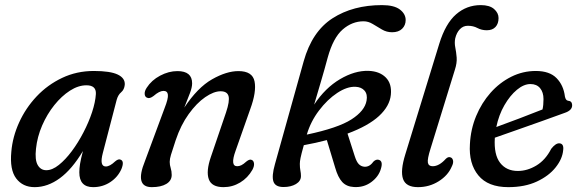

<svg xmlns="http://www.w3.org/2000/svg" viewBox="-20 -742 2328 771"><path d="M393 -128Q378.5 -73.5 405 -73.5Q421 -73.5 442.5 -94Q455.5 -105 464 -101Q480.5 -95 467.5 -63Q453 -30.5 422.5 -10.5Q392 9.5 354 9.5Q298.5 9.5 298.5 -50Q298.5 -65.5 301.5 -84.2Q304.5 -103 313 -135.5Q269.5 -62.5 220.5 -26.5Q171.5 9.5 119 9.5Q71.5 9.5 45 -25.5Q18.5 -60.5 25.5 -133Q30.5 -192.5 56.8 -250.2Q83 -308 127 -354.8Q171 -401.5 229.5 -429.2Q288 -457 357 -457Q423 -457 453 -442.5Q483 -428 481 -401.5Q479 -382 466.5 -371.5Q454 -361 448.5 -341ZM124.5 -144.5Q119.5 -100 131.5 -79.2Q143.5 -58.5 166 -58.5Q190 -58.5 216.5 -79.8Q243 -101 268.5 -135.2Q294 -169.5 315.2 -210.5Q336.5 -251.5 349.8 -291.8Q363 -332 365 -364.5Q367 -399.5 327 -399.5Q294.5 -399.5 261 -378Q227.5 -356.5 198.2 -320Q169 -283.5 149.2 -238Q129.5 -192.5 124.5 -144.5Z M571 -349.5Q562 -352.5 561 -364.2Q560 -376 569 -389.5Q588.5 -420 623 -438.2Q657.5 -456.5 692.5 -456.5Q751.5 -456.5 751.5 -407.5Q751.5 -391 743 -368.8Q734.5 -346.5 720 -310Q773.5 -390.5 831.5 -423.5Q889.5 -456.5 937.5 -456.5Q994 -456.5 1002.2 -415Q1010.5 -373.5 985 -304L926 -136.5Q903.5 -74.5 932.5 -74.5Q940.5 -74.5 949 -78.5Q957.5 -82.5 969.5 -93.5Q983 -104.5 991.5 -99.5Q998.5 -96.5 1000 -85.8Q1001.5 -75 993.5 -60Q975 -27.5 944.2 -9Q913.5 9.5 877.5 9.5Q830 9.5 818.5 -22.2Q807 -54 826.5 -111L887.5 -290Q903 -336 897.8 -355.8Q892.5 -375.5 866 -375.5Q838.5 -375.5 804 -351.8Q769.5 -328 737.8 -284Q706 -240 685.5 -179Q671.5 -137 666.5 -120.2Q661.5 -103.5 661.5 -92Q661.5 -79.5 665.5 -67Q669.5 -54.5 669.5 -39.5Q669.5 -16.5 648 -3.5Q626.5 9.5 589.5 9.5Q519.5 9.5 562 -95L641 -308Q656 -346 654.2 -361.5Q652.5 -377 636.5 -377Q620 -377 596.5 -356.5Q580.5 -344.5 571 -349.5Z M1509.5 -64Q1500.5 -32.5 1470.5 -10.5Q1440.5 11.5 1401 9Q1371.5 7.5 1354.2 -11.2Q1337 -30 1326 -68.5L1292.5 -179.5Q1249.5 -168 1200 -159Q1189.5 -121.5 1186.8 -107.5Q1184 -93.5 1184 -84Q1184 -68 1186.2 -57.5Q1188.5 -47 1188.5 -35Q1188.5 -15 1168.5 -3Q1148.5 9 1118.5 9Q1085.5 9 1078 -13Q1070.5 -35 1084 -82.5L1199.5 -496Q1233 -615.5 1315.2 -668.5Q1397.5 -721.5 1514 -721.5Q1562.5 -721.5 1585.8 -703.8Q1609 -686 1609 -661.5Q1609 -640.5 1594.8 -626.5Q1580.5 -612.5 1554.5 -612.5Q1532.5 -612.5 1513.8 -623.5Q1495 -634.5 1477 -645.5Q1459 -656.5 1440 -656.5Q1394 -656.5 1356 -623.5Q1318 -590.5 1296 -511Q1283 -462.5 1268.5 -413.5Q1254 -364.5 1241.5 -322Q1286 -389 1345.2 -424Q1404.5 -459 1459.5 -457.5Q1504 -456 1529 -431Q1554 -406 1549.5 -361.5Q1545 -316 1502 -276.2Q1459 -236.5 1375.5 -205.5L1404.5 -115Q1412 -91.5 1421.2 -82.5Q1430.5 -73.5 1443 -72.5Q1464 -71 1479 -92.5Q1489.5 -103 1500 -100.5Q1519.5 -96 1509.5 -64ZM1407.5 -393.5Q1374 -395 1334.2 -368.8Q1294.5 -342.5 1261 -298.2Q1227.5 -254 1212 -201.5Q1337.5 -228 1391.2 -262.5Q1445 -297 1452 -338Q1456.5 -363 1444 -377.8Q1431.5 -392.5 1407.5 -393.5Z M1910.5 -721.5Q1946 -721.5 1964 -705.8Q1982 -690 1982 -669.5Q1982 -647 1969.8 -633.8Q1957.5 -620.5 1935 -620.5Q1914 -620.5 1897.2 -629.5Q1880.5 -638.5 1858.5 -638.5Q1840 -638.5 1826.8 -624.8Q1813.5 -611 1808 -588Q1804.5 -570.5 1808.2 -551.8Q1812 -533 1813.8 -511Q1815.5 -489 1806.5 -461.5L1709 -145.5Q1695.5 -103 1698.2 -88.8Q1701 -74.5 1717.5 -74.5Q1743.5 -74.5 1770 -104Q1780 -114 1789.5 -110Q1797 -107.5 1799.2 -97.5Q1801.5 -87.5 1794 -73Q1779 -37.5 1741.5 -14Q1704 9.5 1658.5 9.5Q1610 9.5 1598.5 -23.2Q1587 -56 1607.5 -122L1744 -566.5Q1769 -647.5 1811.5 -684.5Q1854 -721.5 1910.5 -721.5Z M2241.5 -139Q2238.5 -104 2211.2 -69.8Q2184 -35.5 2135.8 -13Q2087.5 9.5 2021 9.5Q1939.5 9.5 1900.8 -37.8Q1862 -85 1867 -163Q1870 -223 1892 -276Q1914 -329 1950.2 -369.8Q1986.5 -410.5 2033 -433.8Q2079.5 -457 2131.5 -457Q2187 -457 2215 -428.2Q2243 -399.5 2248.5 -354.5Q2251.5 -339 2261 -337.5Q2276.5 -336.5 2277.5 -321Q2279 -299 2247 -288.5Q2209 -274.5 2157 -256Q2105 -237.5 2053.8 -219.5Q2002.5 -201.5 1967 -189V-187Q1963 -121 1988.2 -88.2Q2013.5 -55.5 2059.5 -55.5Q2097.5 -55.5 2134 -77.5Q2170.5 -99.5 2193.5 -144.5Q2211.5 -167.5 2226.5 -166.5Q2245 -165 2241.5 -139ZM2110 -404.5Q2083.5 -404.5 2055.8 -381.5Q2028 -358.5 2005.5 -319.5Q1983 -280.5 1973 -232Q2013 -246.5 2065.8 -266.5Q2118.5 -286.5 2158.5 -302.5Q2162.5 -319 2162.5 -344Q2162.5 -371.5 2148.8 -388Q2135 -404.5 2110 -404.5Z"/></svg>

Font: Fraunces 72pt S100
Style: Italic
Weight: 400
Italic angle: -16°
Version: Version 1.000; ttfautohint (v1.8.3)